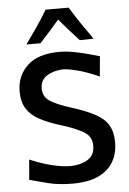

<svg xmlns="http://www.w3.org/2000/svg" viewBox="-63 -1014 718 1070"><g transform="rotate(-5 296.0 -478.5)"><path d="M298.5 11.5Q221.5 11.5 161 -4Q100.5 -19.5 60 -30.5L69.5 -143.5Q127.5 -118 188.5 -102.5Q249.5 -87 297.5 -87Q353.5 -88 392.8 -111.8Q432 -135.5 432 -190Q432 -241.5 386.8 -268Q341.5 -294.5 261 -319Q194 -339.5 146.8 -364.5Q99.5 -389.5 74.5 -427.8Q49.5 -466 49.5 -526Q49.5 -613 109.8 -669.8Q170 -726.5 289.5 -726.5Q326.5 -726.5 368 -718.8Q409.5 -711 447.5 -700.8Q485.5 -690.5 512.5 -682.5L502 -570Q437 -599.5 383 -613.5Q329 -627.5 301 -627.5Q249.5 -626 211.5 -602.8Q173.5 -579.5 173.5 -531Q173.5 -486 210.5 -461.2Q247.5 -436.5 329 -411Q414.5 -384 464 -356.2Q513.5 -328.5 534.2 -291Q555 -253.5 555 -197Q555 -136.5 528 -89.2Q501 -42 444.5 -15.2Q388 11.5 298.5 11.5ZM408.5 -781.5Q380 -812.5 352.2 -843.8Q324.5 -875 298 -906.5Q246 -845 189 -783.5H110Q143 -829.5 174.5 -875.2Q206 -921 233.5 -967.5H362.5Q390.5 -921 421.8 -875Q453 -829 486 -783Z"/></g></svg>

Font: Commissioner Flair Medium
Style: Regular
Weight: 500
Designer: Kostas Bartsokas
Foundry: Kostas Bartsokas
Version: Version 1.000; ttfautohint (v1.8.3)